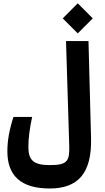

<svg xmlns="http://www.w3.org/2000/svg" viewBox="-20 -938 626 1143"><path d="M275.9 184.1C443.4 184.1 527.3 94.7 522 -116.2L506.8 -693.4H373L392.1 -73.7C395 19 383.8 44.9 276.9 44.9C178.2 44.9 148.9 15.1 148.9 -64.5C148.9 -114.3 156.7 -175.3 171.4 -241.7H60.1C34.7 -163.1 23.9 -100.1 23.9 -36.6C23.9 108.4 105.5 184.1 275.9 184.1ZM442.9 -739.3 532.2 -828.6 442.9 -918.5 353.5 -828.6Z"/></svg>

Font: Cascadia Mono NF
Style: Bold
Weight: 700
Monospace: yes
Designer: Aaron Bell
Foundry: Saja Typeworks
Version: Version 2404.023